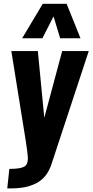

<svg xmlns="http://www.w3.org/2000/svg" viewBox="-20 -853 498 1033"><path d="M99.1 -647 210 -832.5H338.4L413.1 -647H303.7L268.1 -764.6L208 -647ZM19 160.6 30.3 55.7Q88.4 55.7 109.9 43.9Q129.9 33.2 129.9 0Q129.9 -2.4 129.9 -4.4Q129.4 -24.4 119.1 -91.8L41 -578.1H183.6L218.3 -219.2L314.5 -578.1H457.5L256.8 30.8Q244.6 67.9 223.4 93.8Q202.1 119.6 172.9 134Q143.6 148.4 111.1 154.5Q78.6 160.6 38.6 160.6Z"/></svg>

Font: Oswald
Style: Demi-Bold
Weight: 600
Designer: Vernon Adams
Foundry: Vernon Adams
Version: 3.0; ttfautohint (v0.94.23-7a4d-dirty) -l 8 -r 50 -G 200 -x 